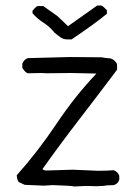

<svg xmlns="http://www.w3.org/2000/svg" viewBox="-20 -682 494 697"><path d="M240 -539H223Q210 -539 199 -547Q188 -555 178 -563Q161 -585 138 -599.5Q115 -614 98 -634V-643Q111 -659 117 -660H137L188 -624L227 -587L333 -662H348Q354 -660 368 -645V-632Q326 -597 240 -539ZM249 -5Q242 -8 171 -10L139 -8L70 -11L48 -21Q41 -31 41 -46Q117 -131 185 -232.5Q253 -334 330 -415L238 -417L146 -416L133 -417L81 -416Q71 -419 61 -436V-451Q68 -467 81 -471L233 -475L349 -474Q363 -471 376 -470.5Q389 -470 399 -458Q405 -452 405 -445V-429Q339 -341 268.5 -249.5Q198 -158 134 -68Q141 -63 148 -63L244 -66L336 -62Q365 -62 393 -64Q407 -59 413 -44V-30Q409 -15 393 -10L367 -9Q359 -7 350.5 -7Q342 -7 331 -6L293 -7Z"/></svg>

Font: Yozai
Style: Regular
Weight: 400
Designer: LXGW / Y.OzVox
Foundry: LXGW / Y.OzVox
Version: Version 0.861;October 22, 2024